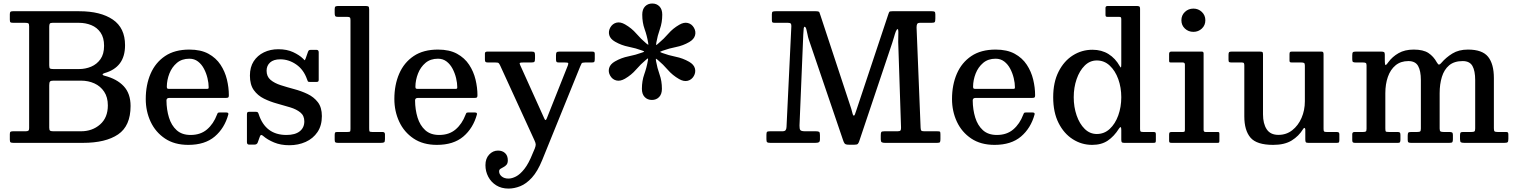

<svg xmlns="http://www.w3.org/2000/svg" viewBox="-20 -814 8638 1094"><path d="M453 0H56.5Q44.5 0 40.2 -3Q36 -6 36 -18.5V-49.5Q36 -60.5 40 -63.2Q44 -66 54 -66H125.5Q136.5 -66 141.2 -69.2Q146 -72.5 146 -83.5V-664Q146 -677.5 141.8 -680.8Q137.5 -684 123.5 -684H56.5Q43.5 -684 39.8 -686.8Q36 -689.5 36 -702V-732.5Q36 -743.5 39.5 -746.8Q43 -750 53 -750H431.5Q553 -750 622.8 -702.5Q692.5 -655 692.5 -556.5Q692.5 -492 662.8 -452.8Q633 -413.5 575.5 -397.5Q564.5 -394 564.8 -389.5Q565 -385 575.5 -382.5Q646 -364.5 685 -322.8Q724 -281 724 -210Q724 -96.5 653 -48.2Q582 0 453 0ZM285.5 -420.5H430Q467 -420.5 499.5 -434.2Q532 -448 552.5 -477Q573 -506 573 -553Q573 -599.5 553 -628.5Q533 -657.5 500.2 -670.8Q467.5 -684 430 -684H279Q267 -684 263.8 -679.2Q260.5 -674.5 260.5 -662V-442Q260.5 -426.5 265.2 -423.5Q270 -420.5 285.5 -420.5ZM441.5 -66Q506 -66 550.2 -104.8Q594.5 -143.5 594.5 -213.5Q594.5 -260 573.5 -291.5Q552.5 -323 517.8 -338.8Q483 -354.5 441.5 -354.5H284.5Q269 -354.5 264.8 -349.2Q260.5 -344 260.5 -328V-86.5Q260.5 -73.5 265.2 -69.8Q270 -66 283.5 -66Z M810.5 -250Q810.5 -330 838 -393.8Q865.5 -457.5 920.5 -494.5Q975.5 -531.5 1059 -531.5Q1124 -531.5 1167.5 -507.8Q1211 -484 1236.5 -445.2Q1262 -406.5 1273 -360.8Q1284 -315 1284 -271Q1284 -261 1280.5 -258.5Q1277 -256 1266 -256H944.5Q928.5 -256 928.5 -241.5Q929 -189 942.8 -144.2Q956.5 -99.5 986.5 -72.2Q1016.5 -45 1066 -45Q1122.5 -45 1159.5 -76.5Q1196.5 -108 1216.5 -161Q1218.5 -166.5 1220.5 -169.8Q1222.5 -173 1230.5 -173H1270Q1283.5 -173 1281 -162Q1259.5 -83.5 1203.5 -36Q1147.5 11.5 1053 11.5Q974 11.5 920 -24.8Q866 -61 838.2 -120.5Q810.5 -180 810.5 -250ZM944.5 -307.5H1155Q1164.5 -307.5 1166.8 -309Q1169 -310.5 1169 -316.5Q1169 -340.5 1162.2 -368.8Q1155.5 -397 1142.2 -422.2Q1129 -447.5 1108.2 -463.5Q1087.5 -479.5 1059 -479.5Q1016 -479.5 987.8 -455.5Q959.5 -431.5 945.2 -395Q931 -358.5 930.5 -321Q930.5 -313 932.8 -310.2Q935 -307.5 944.5 -307.5Z M1729.5 -362Q1710.5 -417 1668 -446.5Q1625.5 -476 1577 -476Q1539 -476 1519 -458Q1499 -440 1499 -411Q1499 -378 1521.5 -359Q1544 -340 1580 -328.5Q1616 -317 1656.2 -306.2Q1696.5 -295.5 1732.2 -278.5Q1768 -261.5 1791 -231.8Q1814 -202 1814 -152.5Q1814 -98.5 1789 -61.5Q1764 -24.5 1721.8 -5.5Q1679.5 13.5 1628.5 13.5Q1579.5 13.5 1541.8 -2.2Q1504 -18 1480.5 -38.5Q1473 -45 1468.5 -45Q1464 -45 1460.5 -35.5L1448.5 -2Q1444 10 1429.5 10H1399.5Q1387 10 1387 -4V-161.5Q1387 -170.5 1389.5 -173.8Q1392 -177 1400.5 -177H1437.5Q1446.5 -177 1449.2 -173.5Q1452 -170 1454 -163.5Q1492.5 -45 1612 -45Q1661.5 -45 1687.8 -65.8Q1714 -86.5 1714 -122.5Q1714 -155 1691.5 -173.2Q1669 -191.5 1633.8 -202.2Q1598.5 -213 1559 -223.8Q1519.5 -234.5 1484 -252Q1448.5 -269.5 1426.2 -300.5Q1404 -331.5 1404 -383.5Q1404 -431.5 1425.5 -464.8Q1447 -498 1483.8 -515.8Q1520.5 -533.5 1565.5 -533.5Q1614.5 -533.5 1650 -517Q1685.5 -500.5 1706 -480.5Q1713.5 -472.5 1715.5 -471Q1717.5 -469.5 1722 -482L1735 -519Q1737.5 -525.5 1740.8 -527.8Q1744 -530 1753.5 -530H1783Q1796 -530 1796 -516V-360Q1796 -352 1793 -349.5Q1790 -347 1781.5 -347H1746.5Q1736 -347 1734 -350.8Q1732 -354.5 1729.5 -362Z M1957 -718H1905Q1892 -718 1889.5 -723.5Q1887 -729 1887 -740.5V-762.5Q1887 -775 1892.5 -777.5Q1898 -780 1909.5 -780H2060Q2074 -780 2078.8 -777.2Q2083.5 -774.5 2083.5 -760V-84.5Q2083.5 -71 2085 -66.5Q2086.5 -62 2100.5 -62H2160Q2173.5 -62 2173.5 -48.5V-21Q2173.5 -6 2168.5 -3Q2163.5 0 2149.5 0H1906.5Q1895 0 1891 -3Q1887 -6 1887 -18V-44.5Q1887 -54 1889.2 -58Q1891.5 -62 1901 -62H1959.5Q1972.5 -62 1974.8 -64.8Q1977 -67.5 1977 -81V-699.5Q1977 -711.5 1973.2 -714.8Q1969.5 -718 1957 -718Z M2227 -250Q2227 -330 2254.5 -393.8Q2282 -457.5 2337 -494.5Q2392 -531.5 2475.5 -531.5Q2540.5 -531.5 2584 -507.8Q2627.5 -484 2653 -445.2Q2678.5 -406.5 2689.5 -360.8Q2700.5 -315 2700.5 -271Q2700.5 -261 2697 -258.5Q2693.5 -256 2682.5 -256H2361Q2345 -256 2345 -241.5Q2345.5 -189 2359.2 -144.2Q2373 -99.5 2403 -72.2Q2433 -45 2482.5 -45Q2539 -45 2576 -76.5Q2613 -108 2633 -161Q2635 -166.5 2637 -169.8Q2639 -173 2647 -173H2686.5Q2700 -173 2697.5 -162Q2676 -83.5 2620 -36Q2564 11.5 2469.5 11.5Q2390.5 11.5 2336.5 -24.8Q2282.5 -61 2254.8 -120.5Q2227 -180 2227 -250ZM2361 -307.5H2571.5Q2581 -307.5 2583.2 -309Q2585.5 -310.5 2585.5 -316.5Q2585.5 -340.5 2578.8 -368.8Q2572 -397 2558.8 -422.2Q2545.5 -447.5 2524.8 -463.5Q2504 -479.5 2475.5 -479.5Q2432.5 -479.5 2404.2 -455.5Q2376 -431.5 2361.8 -395Q2347.5 -358.5 2347 -321Q2347 -313 2349.2 -310.2Q2351.5 -307.5 2361 -307.5Z M2746 127Q2746 89.5 2767.2 66.8Q2788.5 44 2817.5 44Q2842.5 44 2858 58.5Q2873.5 73 2873.5 99.5Q2873.5 116 2866 124.8Q2858.5 133.5 2848.8 138.2Q2839 143 2831.5 148Q2824 153 2824 162.5Q2824 179 2838.5 191.2Q2853 203.5 2877.5 203.5Q2897 203.5 2920.2 191.5Q2943.5 179.5 2968 148.5Q2992.5 117.5 3015 60.5L3027 32.5Q3033 17 3032.5 8.5Q3032 0 3025 -15L2830 -440.5Q2825 -451 2821.2 -454.5Q2817.5 -458 2802.5 -458H2761Q2750 -458 2746.5 -461.2Q2743 -464.5 2743 -475V-509.5Q2743 -520 2757 -520H3009.5Q3021.5 -520 3025 -516Q3028.5 -512 3028.5 -499.5V-481Q3028.5 -466 3024.8 -462Q3021 -458 3006.5 -458H2961.5Q2946 -458 2942.5 -455.8Q2939 -453.5 2944 -443L3069.5 -165Q3077 -149 3081 -139.5Q3085 -130 3088 -130Q3092 -130 3095.8 -139.8Q3099.5 -149.5 3106.5 -167L3215.5 -441Q3219.5 -452 3217 -455Q3214.5 -458 3198.5 -458H3164.5Q3153.5 -458 3150.8 -462Q3148 -466 3148 -476V-499.5Q3148 -512.5 3152 -516.2Q3156 -520 3168.5 -520H3353Q3361.5 -520 3365.2 -517.8Q3369 -515.5 3369 -507.5V-478.5Q3369 -467.5 3366.8 -462.8Q3364.5 -458 3353 -458H3314Q3297 -458 3294 -452.8Q3291 -447.5 3286 -435.5L3069.5 98Q3043 163 3010.8 198.2Q2978.5 233.5 2944.2 247Q2910 260.5 2877.5 260.5Q2837 260.5 2807.5 242Q2778 223.5 2762 193Q2746 162.5 2746 127Z M3457 -382.5Q3444.5 -404 3450.8 -426.2Q3457 -448.5 3484 -464Q3520.5 -485 3561.2 -493Q3602 -501 3640 -515Q3650 -518.5 3650.5 -520Q3651 -521.5 3640.5 -525.5Q3603 -539.5 3562 -547.5Q3521 -555.5 3484.5 -576.5Q3457.5 -592 3451.5 -614Q3445.5 -636 3457.5 -657.5Q3470 -679 3492.2 -684.8Q3514.5 -690.5 3541.5 -675Q3579 -653.5 3605.5 -622.8Q3632 -592 3662.5 -566.5Q3670 -560.5 3672.8 -559Q3675.5 -557.5 3673 -571Q3666.5 -610.5 3653 -648Q3639.5 -685.5 3639.5 -730.5Q3639.5 -761 3655.5 -777.5Q3671.5 -794 3696.5 -794Q3721.5 -794 3737.5 -777.5Q3753.5 -761 3753.5 -730.5Q3753.5 -686 3740 -648.2Q3726.5 -610.5 3719.5 -570.5Q3717 -554.5 3721 -557.8Q3725 -561 3732.5 -567.5Q3763 -593 3788.5 -622.5Q3814 -652 3850.5 -673Q3877 -688.5 3899.2 -683Q3921.5 -677.5 3934 -656Q3946.5 -634.5 3940.2 -612.2Q3934 -590 3907.5 -574.5Q3872 -554 3832.5 -546.2Q3793 -538.5 3755.5 -525Q3744 -521 3741.8 -519.2Q3739.5 -517.5 3752.5 -512.5Q3790.5 -498.5 3830.5 -490.5Q3870.5 -482.5 3906.5 -462Q3933.5 -446.5 3939.5 -424.5Q3945.5 -402.5 3933.5 -381Q3921 -359.5 3898.8 -353.8Q3876.5 -348 3849.5 -363.5Q3812 -385 3785.2 -416Q3758.5 -447 3728 -472.5Q3720 -479 3718 -479.5Q3716 -480 3718 -466Q3725 -426.5 3738.2 -389.5Q3751.5 -352.5 3751.5 -308Q3751.5 -277.5 3735.5 -261Q3719.5 -244.5 3694.5 -244.5Q3669.5 -244.5 3653.5 -261Q3637.5 -277.5 3637.5 -308Q3637.5 -353 3651 -390.8Q3664.5 -428.5 3671.5 -468.5Q3674 -482.5 3671.2 -481.2Q3668.5 -480 3661.5 -474Q3630.5 -448 3604.2 -417.5Q3578 -387 3541 -365.5Q3514 -350 3491.8 -355.5Q3469.5 -361 3457 -382.5Z M4470 -684H4396Q4384.5 -684 4381.2 -686.5Q4378 -689 4378 -700V-733Q4378 -745.5 4383.2 -747.8Q4388.5 -750 4400 -750H4628Q4646.5 -750 4648.8 -743.8Q4651 -737.5 4655.5 -724.5L4830.5 -194Q4835.5 -178 4837.8 -166.8Q4840 -155.5 4845 -155.5Q4849 -155.5 4851.2 -162.2Q4853.5 -169 4858.5 -183L5041.5 -732.5Q5045 -743 5047.5 -746.5Q5050 -750 5064.5 -750H5289Q5301 -750 5305.2 -747.2Q5309.5 -744.5 5309.5 -731.5V-709Q5309.5 -692.5 5306 -688.2Q5302.5 -684 5286.5 -684H5223Q5209 -684 5205.8 -677.2Q5202.5 -670.5 5202.5 -657.5L5225.5 -87Q5226 -74.5 5229.2 -70.2Q5232.5 -66 5246 -66H5320Q5334 -66 5336.2 -63.5Q5338.5 -61 5338.5 -47V-22Q5338.5 -8.5 5335.8 -4.2Q5333 0 5320 0H5022Q5010 0 5004.2 -3.5Q4998.5 -7 4998.5 -20V-42.5Q4998.5 -57 5001.5 -61.5Q5004.5 -66 5019.5 -66H5094Q5107.5 -66 5111 -70.8Q5114.5 -75.5 5114 -88L5098.5 -557Q5097.5 -573 5098.2 -594.2Q5099 -615.5 5098.8 -631.8Q5098.5 -648 5095 -648Q5089.5 -648 5084.2 -634.5Q5079 -621 5074 -602.5Q5069 -584 5063.5 -568.5L4875.5 -8.5Q4872 1.5 4867.5 6Q4863 10.5 4849 10.5H4816.5Q4798 10.5 4792.8 3.8Q4787.5 -3 4783.5 -16L4588 -590Q4584 -601.5 4581 -618.5Q4578 -635.5 4574.2 -648.5Q4570.5 -661.5 4564 -661.5Q4561 -661.5 4559.5 -652Q4558 -642.5 4557 -617.5L4535.5 -99Q4535 -79 4540.5 -72.5Q4546 -66 4567.5 -66H4629Q4643 -66 4647.5 -62.5Q4652 -59 4652 -44V-21Q4652 -7 4645.8 -3.5Q4639.5 0 4625.5 0H4369.5Q4355.5 0 4351.2 -3.5Q4347 -7 4347 -21V-45.5Q4347 -59 4350.5 -62.5Q4354 -66 4367.5 -66H4437.5Q4451.5 -66 4456.2 -72.2Q4461 -78.5 4461.5 -90.5L4489 -664Q4489.5 -675 4485.8 -679.5Q4482 -684 4470 -684Z M5404.5 -250Q5404.5 -330 5432 -393.8Q5459.5 -457.5 5514.5 -494.5Q5569.5 -531.5 5653 -531.5Q5718 -531.5 5761.5 -507.8Q5805 -484 5830.5 -445.2Q5856 -406.5 5867 -360.8Q5878 -315 5878 -271Q5878 -261 5874.5 -258.5Q5871 -256 5860 -256H5538.5Q5522.5 -256 5522.5 -241.5Q5523 -189 5536.8 -144.2Q5550.5 -99.5 5580.5 -72.2Q5610.5 -45 5660 -45Q5716.5 -45 5753.5 -76.5Q5790.5 -108 5810.5 -161Q5812.5 -166.5 5814.5 -169.8Q5816.5 -173 5824.5 -173H5864Q5877.5 -173 5875 -162Q5853.5 -83.5 5797.5 -36Q5741.5 11.5 5647 11.5Q5568 11.5 5514 -24.8Q5460 -61 5432.2 -120.5Q5404.5 -180 5404.5 -250ZM5538.5 -307.5H5749Q5758.5 -307.5 5760.8 -309Q5763 -310.5 5763 -316.5Q5763 -340.5 5756.2 -368.8Q5749.5 -397 5736.2 -422.2Q5723 -447.5 5702.2 -463.5Q5681.5 -479.5 5653 -479.5Q5610 -479.5 5581.8 -455.5Q5553.5 -431.5 5539.2 -395Q5525 -358.5 5524.5 -321Q5524.5 -313 5526.8 -310.2Q5529 -307.5 5538.5 -307.5Z M5981 -260Q5981 -345.5 6011.8 -406Q6042.5 -466.5 6093.2 -498.5Q6144 -530.5 6204.5 -530.5Q6257 -530.5 6296.2 -506Q6335.5 -481.5 6360 -437.5Q6365.5 -428 6367.2 -430Q6369 -432 6369 -452V-704.5Q6369 -714 6366 -716Q6363 -718 6353.5 -718H6289Q6282.5 -718 6280.8 -721Q6279 -724 6279 -731V-769Q6279 -780 6292 -780H6456.5Q6466 -780 6471 -777.5Q6476 -775 6476 -765V-79Q6476 -67.5 6479 -64.8Q6482 -62 6493.5 -62H6550.5Q6559.5 -62 6562.8 -60Q6566 -58 6566 -48.5V-15Q6566 -5 6563.8 -2.5Q6561.5 0 6552 0H6385.5Q6375 0 6372 -3.5Q6369 -7 6369 -18V-73.5Q6369 -101 6356 -81.5Q6328 -37 6292 -12.8Q6256 11.5 6203 11.5Q6143 11.5 6092.5 -20.8Q6042 -53 6011.5 -113.5Q5981 -174 5981 -260ZM6098 -260Q6098 -204.5 6114.5 -156.5Q6131 -108.5 6160.5 -79.5Q6190 -50.5 6229.5 -50.5Q6272 -50.5 6303.2 -79.5Q6334.5 -108.5 6351.8 -156.5Q6369 -204.5 6369 -260Q6369 -315.5 6351.8 -363.2Q6334.5 -411 6303.2 -440.2Q6272 -469.5 6229.5 -469.5Q6190 -469.5 6160.5 -440.2Q6131 -411 6114.5 -363.2Q6098 -315.5 6098 -260Z M6711.5 -698.5Q6711.5 -727 6731.5 -746Q6751.5 -765 6780 -765Q6808 -765 6828 -746Q6848 -727 6848 -698.5Q6848 -670 6828 -651.2Q6808 -632.5 6780 -632.5Q6751.5 -632.5 6731.5 -651.2Q6711.5 -670 6711.5 -698.5ZM6719.5 -458H6652Q6645 -458 6643.2 -460.2Q6641.5 -462.5 6641.5 -469.5V-507Q6641.5 -520 6654 -520H6828Q6838 -520 6838 -509.5V-74Q6838 -62 6848.5 -62H6916Q6923 -62 6925.5 -60.5Q6928 -59 6928 -51.5V-12.5Q6928 -5 6926.5 -2.5Q6925 0 6917.5 0H6656.5Q6648 0 6644.8 -2Q6641.5 -4 6641.5 -12V-47Q6641.5 -57 6645 -59.5Q6648.5 -62 6657.5 -62H6719.5Q6728 -62 6729.8 -64.8Q6731.5 -67.5 6731.5 -75.5V-446Q6731.5 -458 6719.5 -458Z M7070 -151V-441Q7070 -450.5 7067.5 -454.2Q7065 -458 7056 -458H6998Q6988 -458 6984 -460.2Q6980 -462.5 6980 -472.5V-501.5Q6980 -513.5 6983.2 -516.8Q6986.5 -520 6998 -520H7157.5Q7169 -520 7172.8 -517.5Q7176.5 -515 7176.5 -504V-162.5Q7176.5 -109.5 7197.5 -77.5Q7218.5 -45.5 7264.5 -45.5Q7309.5 -45.5 7343.2 -72Q7377 -98.5 7396 -142Q7415 -185.5 7415 -237V-440.5Q7415 -452.5 7410.2 -455.2Q7405.5 -458 7394.5 -458H7342.5Q7335 -458 7331.2 -459.5Q7327.5 -461 7327.5 -468.5V-505Q7327.5 -513.5 7329.8 -516.8Q7332 -520 7340.5 -520H7509Q7517 -520 7519.2 -516.5Q7521.5 -513 7521.5 -504.5V-79.5Q7521.5 -67.5 7524.5 -64.8Q7527.5 -62 7539.5 -62H7595Q7602 -62 7606.8 -59.8Q7611.5 -57.5 7611.5 -49.5V-17Q7611.5 -7 7609.2 -3.5Q7607 0 7597.5 0H7435Q7423.5 0 7420.5 -3.8Q7417.5 -7.5 7417.5 -19.5V-76Q7417.5 -81.5 7413.8 -84.5Q7410 -87.5 7404.5 -78Q7380.5 -38.5 7340 -13.5Q7299.5 11.5 7234.5 11.5Q7140.5 11.5 7105.2 -29.8Q7070 -71 7070 -151Z M7685 -15.5V-49.5Q7685 -62 7698.5 -62H7746.5Q7759 -62 7762.8 -65.2Q7766.5 -68.5 7766.5 -81V-441Q7766.5 -452.5 7762 -455.2Q7757.5 -458 7746.5 -458H7706Q7693.5 -458 7689.2 -461Q7685 -464 7685 -476.5V-498.5Q7685 -512 7688.5 -516Q7692 -520 7705 -520H7850Q7861 -520 7865.8 -517.2Q7870.5 -514.5 7870.5 -503V-474.5Q7870.5 -441 7875.8 -443.2Q7881 -445.5 7890.5 -459.5Q7913.5 -491 7949 -511.2Q7984.5 -531.5 8035 -531.5Q8089.5 -531.5 8119 -512Q8148.5 -492.5 8167 -458.5Q8174.5 -445 8180 -446Q8185.5 -447 8192.5 -455.5Q8219.5 -487 8255.8 -509.2Q8292 -531.5 8344.5 -531.5Q8426 -531.5 8459 -490.5Q8492 -449.5 8492 -369V-83.5Q8492 -70 8495.5 -66Q8499 -62 8513.5 -62H8562Q8569.5 -62 8572 -58.8Q8574.5 -55.5 8574.5 -47V-23Q8574.5 -7.5 8570.2 -3.8Q8566 0 8551.5 0H8324Q8309.5 0 8304.2 -3.2Q8299 -6.5 8299 -22V-42.5Q8299 -54 8302 -58Q8305 -62 8316.5 -62H8363.5Q8377 -62 8381.2 -65.2Q8385.5 -68.5 8385.5 -82V-357.5Q8385.5 -410.5 8369.8 -438.2Q8354 -466 8314.5 -466Q8266 -466 8237.2 -441.8Q8208.5 -417.5 8195.8 -376Q8183 -334.5 8183 -283V-81.5Q8183 -68 8188.2 -65Q8193.5 -62 8205.5 -62H8237.5Q8248 -62 8253.2 -59.5Q8258.5 -57 8258.5 -45.5V-20.5Q8258.5 -8 8255.2 -4Q8252 0 8238.5 0H8020Q8009 0 8005 -3Q8001 -6 8001 -17.5V-40Q8001 -54 8004.2 -58Q8007.5 -62 8021.5 -62H8055Q8068.5 -62 8072.2 -65.5Q8076 -69 8076 -82V-357.5Q8076 -410.5 8060.2 -438.2Q8044.5 -466 8005 -466Q7961 -466 7931.8 -441.8Q7902.5 -417.5 7888 -376Q7873.5 -334.5 7873.5 -283V-83Q7873.5 -68 7876 -65Q7878.5 -62 7894 -62H7942Q7952.5 -62 7956 -59Q7959.5 -56 7959.5 -45V-18.5Q7959.5 -10.5 7957.5 -5.2Q7955.5 0 7947 0H7700.5Q7692 0 7688.5 -3Q7685 -6 7685 -15.5Z"/></svg>

Font: Besley* Medium
Style: Regular
Weight: 500
Designer: Owen Earl
Foundry: indestructible type*
Version: Version 3.000; ttfautohint (v1.8.3)